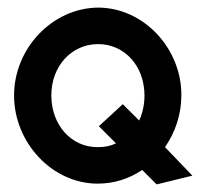

<svg xmlns="http://www.w3.org/2000/svg" viewBox="-20 -478 532 505"><path d="M17 -227C17 -103 117 5 237 5C280 5 320 -8 354 -31L392 7L486 -16L414 -91C441 -130 457 -177 457 -227C458 -350 358 -458 238 -458C118 -457 17 -351 17 -227ZM115 -227C115 -304 168 -362 238 -362C308 -362 360 -304 360 -227C360 -203 355 -180 346 -161L303 -204L240 -146L285 -101C271 -94 256 -91 238 -91C168 -90 115 -149 115 -227Z"/></svg>

Font: Rabbid Highway Sign II Hop
Style: Regular
Weight: 400
Foundry: Cannot Into Space Fonts
Version: Version 0.277